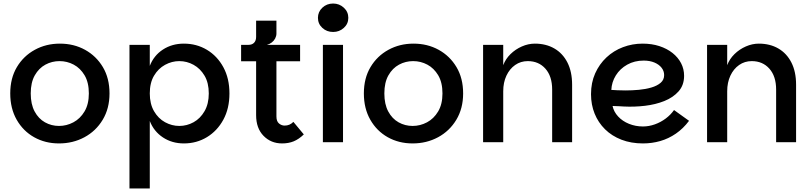

<svg xmlns="http://www.w3.org/2000/svg" viewBox="-20 -805 4597 1087"><path d="M314 7Q236 7 173.5 -28Q111 -63 74.5 -127Q38 -191 38 -276Q38 -362 75.5 -425Q113 -488 177 -523Q241 -558 319 -558Q398 -558 461.5 -523Q525 -488 562.5 -425Q600 -362 600 -276Q600 -191 561.5 -127Q523 -63 458 -28Q393 7 314 7ZM314 -92Q357 -92 395.5 -112.5Q434 -133 458.5 -174Q483 -215 483 -276Q483 -338 459 -378.5Q435 -419 397.5 -439Q360 -459 317 -459Q274 -459 237 -439Q200 -419 177 -378.5Q154 -338 154 -276Q154 -215 176 -174Q198 -133 234.5 -112.5Q271 -92 314 -92Z M1021 7Q954 7 902.5 -27Q851 -61 828 -120V262H713V-551H828V-432Q851 -491 902.5 -524.5Q954 -558 1021 -558Q1093 -558 1151.5 -523Q1210 -488 1244.5 -424.5Q1279 -361 1279 -276Q1279 -191 1244.5 -127.5Q1210 -64 1151.5 -28.5Q1093 7 1021 7ZM995 -92Q1038 -92 1076 -113Q1114 -134 1138 -175.5Q1162 -217 1162 -276Q1162 -336 1138 -376.5Q1114 -417 1076 -438Q1038 -459 995 -459Q953 -459 914.5 -438Q876 -417 852 -376.5Q828 -336 828 -276Q828 -217 852 -175.5Q876 -134 914.5 -113Q953 -92 995 -92Z M1577 7Q1514 7 1472 -36Q1430 -79 1430 -153V-458H1345V-551H1679V-458H1545V-146Q1545 -118 1559.5 -106Q1574 -94 1591 -94Q1606 -94 1618 -99Q1630 -104 1641 -115L1700 -44Q1672 -17 1643 -5Q1614 7 1577 7ZM1386 -508V-551Q1407 -551 1418.5 -563Q1430 -575 1430 -596V-688H1545V-615Q1545 -601 1538 -587.5Q1531 -574 1518.5 -564.5Q1506 -555 1491 -551Z M1808 0V-551H1922V0ZM1866 -624Q1830 -624 1805 -647Q1780 -670 1780 -704Q1780 -738 1805 -761.5Q1830 -785 1866 -785Q1901 -785 1926.5 -761.5Q1952 -738 1952 -704Q1952 -670 1926.5 -647Q1901 -624 1866 -624Z M2316 7Q2238 7 2175.5 -28Q2113 -63 2076.5 -127Q2040 -191 2040 -276Q2040 -362 2077.5 -425Q2115 -488 2179 -523Q2243 -558 2321 -558Q2400 -558 2463.5 -523Q2527 -488 2564.5 -425Q2602 -362 2602 -276Q2602 -191 2563.5 -127Q2525 -63 2460 -28Q2395 7 2316 7ZM2316 -92Q2359 -92 2397.5 -112.5Q2436 -133 2460.5 -174Q2485 -215 2485 -276Q2485 -338 2461 -378.5Q2437 -419 2399.5 -439Q2362 -459 2319 -459Q2276 -459 2239 -439Q2202 -419 2179 -378.5Q2156 -338 2156 -276Q2156 -215 2178 -174Q2200 -133 2236.5 -112.5Q2273 -92 2316 -92Z M2715 0V-551H2829V-436Q2842 -471 2870 -498.5Q2898 -526 2934.5 -542Q2971 -558 3008 -558Q3071 -558 3118.5 -530.5Q3166 -503 3192.5 -451Q3219 -399 3219 -325V0H3106V-298Q3106 -373 3068 -416Q3030 -459 2968 -459Q2928 -459 2896.5 -437Q2865 -415 2847 -376.5Q2829 -338 2829 -288V0Z M3620 7Q3553 7 3498.5 -14Q3444 -35 3405.5 -73Q3367 -111 3346.5 -161.5Q3326 -212 3326 -272Q3326 -337 3349.5 -389.5Q3373 -442 3413.5 -480Q3454 -518 3507 -538Q3560 -558 3618 -558Q3670 -558 3713 -544Q3756 -530 3787.5 -505Q3819 -480 3836 -447Q3853 -414 3853 -376Q3853 -323 3822 -288Q3791 -253 3741 -233Q3691 -213 3631 -206Q3571 -199 3512 -202Q3502 -203 3487 -203.5Q3472 -204 3460.5 -204.5Q3449 -205 3448 -205Q3455 -172 3479.5 -145.5Q3504 -119 3541 -104Q3578 -89 3620 -89Q3654 -89 3687.5 -101Q3721 -113 3749 -134Q3777 -155 3796 -182L3881 -121Q3848 -77 3806.5 -48.5Q3765 -20 3718 -6.5Q3671 7 3620 7ZM3522 -293Q3559 -293 3597 -296.5Q3635 -300 3667.5 -309.5Q3700 -319 3720 -336Q3740 -353 3740 -380Q3740 -403 3725.5 -421.5Q3711 -440 3685 -451Q3659 -462 3624 -462Q3572 -462 3531 -439Q3490 -416 3466.5 -378Q3443 -340 3441 -296Q3455 -295 3476 -294Q3497 -293 3522 -293Z M3983 0V-551H4097V-436Q4110 -471 4138 -498.5Q4166 -526 4202.5 -542Q4239 -558 4276 -558Q4339 -558 4386.5 -530.5Q4434 -503 4460.5 -451Q4487 -399 4487 -325V0H4374V-298Q4374 -373 4336 -416Q4298 -459 4236 -459Q4196 -459 4164.5 -437Q4133 -415 4115 -376.5Q4097 -338 4097 -288V0Z"/></svg>

Font: Parkinsans Light Medium
Style: Regular
Weight: 500
Version: Version 1.000